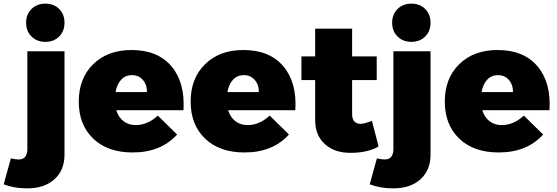

<svg xmlns="http://www.w3.org/2000/svg" viewBox="-84 -823 3031 1045"><path d="M87.6 -774.2Q117.2 -803.2 163.1 -803.2Q209 -803.2 238 -774.2Q267.1 -745.1 267.1 -699.2Q267.1 -653.3 238 -624.3Q209 -595.2 163.1 -595.2Q117.2 -595.2 87.6 -624.3Q58.1 -653.3 58.1 -699.2Q58.1 -745.1 87.6 -774.2ZM-24.9 39.1Q1.5 44.9 15.1 44.9Q64.9 46.4 64.9 -12.2V-543.9H267.1V19Q267.1 104 211.4 153.6Q155.8 203.1 61 202.1Q-7.8 202.1 -64 180.2Z M631.8 -550.8Q773.9 -550.8 848.9 -462.6Q923.8 -374.5 914.6 -223.1H548.8Q561 -184.1 588.6 -163.1Q616.2 -142.1 654.8 -142.1Q718.8 -142.1 774.9 -193.8L879.9 -90.8Q791.5 6.8 637.7 6.8Q502 6.8 423.3 -68.6Q344.7 -144 344.7 -270Q344.7 -397 423.6 -473.9Q502.4 -550.8 631.8 -550.8ZM715.8 -321.8Q716.3 -362.3 693.4 -388.2Q670.4 -414.1 633.8 -414.1Q598.6 -414.1 575.4 -389.2Q552.2 -364.3 544.9 -321.8Z M1240.7 -550.8Q1382.8 -550.8 1457.8 -462.6Q1532.7 -374.5 1523.4 -223.1H1157.7Q1169.9 -184.1 1197.5 -163.1Q1225.1 -142.1 1263.7 -142.1Q1327.6 -142.1 1383.8 -193.8L1488.8 -90.8Q1400.4 6.8 1246.6 6.8Q1110.8 6.8 1032.2 -68.6Q953.6 -144 953.6 -270Q953.6 -397 1032.5 -473.9Q1111.3 -550.8 1240.7 -550.8ZM1324.7 -321.8Q1325.2 -362.3 1302.2 -388.2Q1279.3 -414.1 1242.7 -414.1Q1207.5 -414.1 1184.3 -389.2Q1161.1 -364.3 1153.8 -321.8Z M1940.4 -165 1976.6 -25.9Q1916.5 8.8 1825.7 8.8Q1737.8 9.8 1684.6 -38.3Q1631.3 -86.4 1631.3 -169.9V-387.2H1556.6V-516.1H1631.3V-667H1832.5V-516.1H1966.3V-387.2H1832.5V-201.2Q1832.5 -175.3 1844.7 -162.1Q1856.9 -148.9 1878.4 -148.9Q1896.5 -148.9 1940.4 -165Z M2079.8 -774.2Q2109.4 -803.2 2155.3 -803.2Q2201.2 -803.2 2230.2 -774.2Q2259.3 -745.1 2259.3 -699.2Q2259.3 -653.3 2230.2 -624.3Q2201.2 -595.2 2155.3 -595.2Q2109.4 -595.2 2079.8 -624.3Q2050.3 -653.3 2050.3 -699.2Q2050.3 -745.1 2079.8 -774.2ZM1967.3 39.1Q1993.7 44.9 2007.3 44.9Q2057.1 46.4 2057.1 -12.2V-543.9H2259.3V19Q2259.3 104 2203.6 153.6Q2147.9 203.1 2053.2 202.1Q1984.4 202.1 1928.2 180.2Z M2624 -550.8Q2766.1 -550.8 2841.1 -462.6Q2916 -374.5 2906.7 -223.1H2541Q2553.2 -184.1 2580.8 -163.1Q2608.4 -142.1 2647 -142.1Q2710.9 -142.1 2767.1 -193.8L2872.1 -90.8Q2783.7 6.8 2629.9 6.8Q2494.1 6.8 2415.5 -68.6Q2336.9 -144 2336.9 -270Q2336.9 -397 2415.8 -473.9Q2494.6 -550.8 2624 -550.8ZM2708 -321.8Q2708.5 -362.3 2685.5 -388.2Q2662.6 -414.1 2626 -414.1Q2590.8 -414.1 2567.6 -389.2Q2544.4 -364.3 2537.1 -321.8Z"/></svg>

Font: Montserrat arm ExtraBold
Style: Regular
Weight: 800
Designer: Julieta Ulanovsky
Foundry: Julieta Ulanovsky
Version: Version 6.000;PS 006.000;hotconv 1.0.88;makeotf.lib2.5.64775